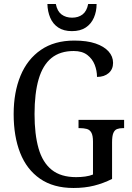

<svg xmlns="http://www.w3.org/2000/svg" viewBox="-20 -926 657 956"><path d="M346 10Q246 10 179.5 -36Q113 -82 80.5 -164.5Q48 -247 48 -358Q48 -466 82 -548.5Q116 -631 183.5 -677.5Q251 -724 350 -724Q413 -724 455.5 -709.5Q498 -695 520.5 -670Q543 -645 543 -613Q543 -581 521 -562Q499 -543 463 -543Q463 -574 451.5 -603.5Q440 -633 414.5 -652.5Q389 -672 347 -672Q279 -672 236 -637Q193 -602 172.5 -532Q152 -462 152 -358Q152 -257 172 -187Q192 -117 237.5 -80.5Q283 -44 359 -44Q382 -44 404 -47Q426 -50 443 -57V-221Q443 -251 435 -265.5Q427 -280 412 -284Q397 -288 378 -288H371V-329H598V-288H592Q575 -288 563 -283.5Q551 -279 544.5 -264Q538 -249 538 -217V-35Q494 -13 448 -1.5Q402 10 346 10ZM338 -771Q297 -771 270 -789Q243 -807 230 -838Q217 -869 216 -906H258Q265 -870 286.5 -854Q308 -838 339 -838Q370 -838 391 -854Q412 -870 419 -906H461Q461 -869 447.5 -838Q434 -807 407 -789Q380 -771 338 -771Z"/></svg>

Font: Noto Serif Condensed
Style: Regular
Weight: 400
Width: 3
Designer: Monotype Design Team
Foundry: Monotype Imaging Inc.
Version: Version 2.015